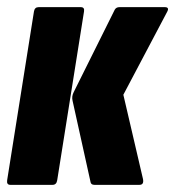

<svg xmlns="http://www.w3.org/2000/svg" viewBox="-20 -517 490 537"><path d="M244 0Q234 0 233 -9L183 -235Q180 -247 186 -259L301 -490Q305 -497 314 -497H441Q455 -497 447 -483L325 -252L380 -16Q383 0 370 0ZM9 0Q-2 0 0 -13L75 -485Q77 -497 88 -497H206Q217 -497 215 -485L140 -13Q138 0 127 0Z"/></svg>

Font: Sofia Sans Extra Condensed Black
Style: Italic
Weight: 900
Italic angle: -9°
Version: Version 4.100